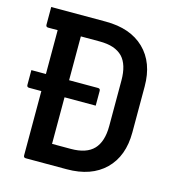

<svg xmlns="http://www.w3.org/2000/svg" viewBox="-105 -790 810 880"><g transform="rotate(15 300.0 -350.0)"><path d="M17 -397H86V-605H41Q30 -605 30 -616V-700H289Q406 -700 472 -636Q538 -572 538 -459V-241Q538 -128 472.5 -64Q407 0 291 0H97Q86 0 86 -11V-316H28Q17 -316 17 -327ZM196 -95H285Q359 -95 393.5 -131.5Q428 -168 428 -242V-458Q428 -533 394 -569Q376 -587 349.5 -596Q323 -605 284 -605H196V-397H333Q344 -397 344 -386V-316H196Z"/></g></svg>

Font: Recursive Mn Lnr St Med
Style: Regular
Weight: 500
Monospace: yes
Version: Version 1.079;hotconv 1.0.112;makeotfexe 2.5.65598; ttfautoh